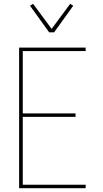

<svg xmlns="http://www.w3.org/2000/svg" viewBox="-20 -984 540 1004"><path d="M80 0V-735H428V-717H99V-391H375V-373H99V-18H428V0ZM237 -815 137 -954 153 -964 250 -833 347 -964 363 -954 263 -815Z"/></svg>

Font: Iosevka Term Curly Thin
Style: Regular
Weight: 100
Designer: Belleve Invis
Foundry: Belleve Invis
Version: Version 32.3.0